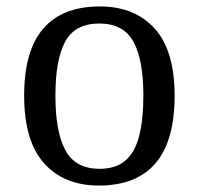

<svg xmlns="http://www.w3.org/2000/svg" viewBox="-20 -566 617 596"><path d="M287 10Q179 10 117 -59Q55 -128 55 -269Q55 -409 114.5 -477.5Q174 -546 290 -546Q398 -546 460 -477.5Q522 -409 522 -269Q522 -128 462.5 -59Q403 10 287 10ZM289 -42Q339 -42 369 -67.5Q399 -93 412 -144Q425 -195 425 -269Q425 -381 394 -437Q363 -493 288 -493Q213 -493 182.5 -437Q152 -381 152 -269Q152 -157 183 -99.5Q214 -42 289 -42Z"/></svg>

Font: Noto Serif Telugu
Style: Regular
Weight: 400
Designer: Jelle Bosma - Monotype Design Team
Foundry: Monotype Imaging Inc.
Version: Version 2.003